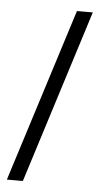

<svg xmlns="http://www.w3.org/2000/svg" viewBox="-48 -644 357 689"><g transform="rotate(5 130.0 -299.5)"><path d="M258.3 -611.8 61 12.7H3.4L201.2 -611.8Z"/></g></svg>

Font: Scheherazade New
Style: Bold
Weight: 700
Designer: SIL International
Foundry: SIL International
Version: Version 4.000